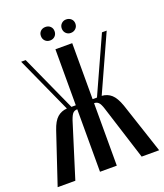

<svg xmlns="http://www.w3.org/2000/svg" viewBox="-154 -931 881 1031"><g transform="rotate(-20 286.0 -415.5)"><path d="M476 0 378 -309Q369 -338 359 -347.5Q349 -357 335 -357H334V0H238V-357H237Q223 -357 213.5 -348Q204 -339 194 -310L97 0H-4L93 -290Q109 -338 132 -358Q155 -378 187 -380L42 -700H68L213 -380H238V-700H334V-380H359L504 -700H531L386 -380Q418 -378 440.5 -358Q463 -338 480 -290L576 0ZM189 -793Q189 -810 200 -820.5Q211 -831 228 -831Q245 -831 256 -820.5Q267 -810 267 -793Q267 -776 256 -765Q245 -754 228 -754Q211 -754 200 -765Q189 -776 189 -793ZM308 -793Q308 -809 319 -820Q330 -831 346 -831Q363 -831 374.5 -820.5Q386 -810 386 -793Q386 -776 374.5 -765Q363 -754 346 -754Q330 -754 319 -765Q308 -776 308 -793Z"/></g></svg>

Font: Moniqa Narrow Heading
Style: Bold
Weight: 700
Width: 4
Designer: Rajesh Rajput
Foundry: Rajesh Rajput
Version: Version 1.000